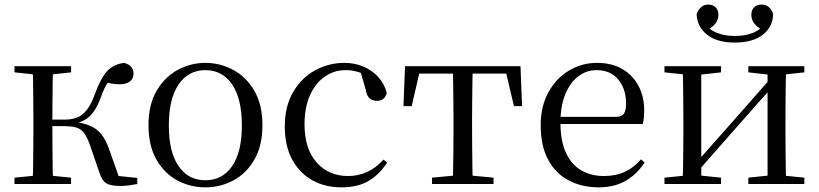

<svg xmlns="http://www.w3.org/2000/svg" viewBox="-20 -806 3588 841"><path d="M43.5 0V-27.8L152.7 -38.6H184.7L291.3 -27.8V0ZM43.5 -489.1V-516H291.3V-489.1L184.7 -477.4H152.7ZM123.1 0Q124.3 -24.4 124.8 -65.3Q125.3 -106.3 125.8 -150.3Q126.3 -194.3 126.3 -228.5V-288.3Q126.3 -321.7 125.8 -365.7Q125.3 -409.7 124.8 -450.7Q124.3 -491.8 123.1 -516H212.3Q211.3 -491.8 210.8 -450.2Q210.3 -408.7 209.8 -362.6Q209.3 -316.5 209.3 -277.8V-258.4Q209.3 -209.4 209.8 -158.9Q210.3 -108.5 210.8 -66.4Q211.3 -24.4 212.3 0ZM416.5 -46.9 373.3 -172.6Q361.4 -206.4 348.1 -223.7Q334.8 -241 314.7 -247.2Q294.6 -253.4 262.7 -253.4H167V-282H262.1Q292.3 -282 315.6 -290.3Q338.9 -298.6 358.9 -322.8Q378.8 -347.1 395.6 -394.1Q421.8 -464.8 449.4 -494.7Q477.1 -524.6 523.6 -530.6Q564.8 -519.7 564.8 -483.8Q564.8 -461.7 549.2 -449.3Q533.7 -436.9 505.8 -436.9Q483.2 -436.9 467.1 -440.1Q450.9 -443.3 434.5 -448.4L481.1 -479.2Q461.5 -458.7 448.8 -439.2Q436.1 -419.6 422.8 -382.7Q408 -341.5 390.1 -316.7Q372.1 -291.9 349.2 -279.7Q326.3 -267.4 297.1 -261.6L297.7 -272.4Q343.3 -268.2 373.1 -255.8Q402.9 -243.4 423.3 -218.6Q443.6 -193.9 458.2 -151.8L507.1 -13.4L450 -40.3L581.4 -26.6V0Q564.6 3.4 545.2 6Q525.8 8.6 509.7 8.6Q463.9 8.6 445.3 -3.2Q426.7 -14.9 416.5 -46.9Z M879.5 14.6Q813.2 14.6 756.4 -15.9Q699.6 -46.5 665 -107.4Q630.4 -168.3 630.4 -257.8Q630.4 -347.6 666.1 -408.5Q701.7 -469.3 758.7 -500Q815.7 -530.6 879.5 -530.6Q944.2 -530.6 1001.2 -500.1Q1058.2 -469.5 1093.9 -408.7Q1129.5 -347.8 1129.5 -257.8Q1129.5 -168 1094.4 -107.2Q1059.3 -46.3 1002.5 -15.8Q945.7 14.6 879.5 14.6ZM879.5 -16.4Q954 -16.4 996.7 -78.2Q1039.4 -140.1 1039.4 -256.6Q1039.4 -373.4 996.7 -436.1Q954 -498.8 879.5 -498.8Q805.1 -498.8 762.3 -436.1Q719.5 -373.4 719.5 -256.6Q719.5 -140.1 762.3 -78.2Q805.1 -16.4 879.5 -16.4Z M1475.6 14.6Q1402.8 14.6 1346.8 -17.1Q1290.8 -48.8 1259.1 -108.5Q1227.4 -168.3 1227.4 -251.4Q1227.4 -340.7 1264.2 -403.2Q1300.9 -465.8 1360.5 -498.2Q1420 -530.6 1488.8 -530.6Q1533.5 -530.6 1571.7 -514.4Q1609.9 -498.1 1636.7 -468.8Q1663.5 -439.5 1674.2 -399.3Q1665.3 -364.4 1631.7 -364.4Q1611 -364.4 1598.6 -375.7Q1586.1 -386.9 1581.7 -413.5L1556.7 -501.6L1606.8 -461.9Q1576.5 -482.4 1549.4 -490.6Q1522.3 -498.8 1494 -498.8Q1442.9 -498.8 1401.9 -469.9Q1361 -441 1337.5 -388.2Q1313.9 -335.4 1313.9 -261.5Q1313.9 -153.9 1366.9 -94.5Q1419.8 -35 1504.2 -35Q1549 -35 1587.9 -52.7Q1626.9 -70.3 1659.8 -106.9L1675.6 -93.9Q1642.6 -42.3 1594.9 -13.8Q1547.2 14.6 1475.6 14.6Z M1747.3 -341.2 1754.1 -516H2259.9L2266.7 -341.2H2231.1L2190.8 -513.4L2233.2 -483.7H1780.7L1823.2 -513.4L1783.3 -341.2ZM1872.2 0V-27.8L1986.9 -38.6H2027.3L2141.8 -27.8V0ZM1963.2 0Q1964.2 -24.4 1964.8 -65.3Q1965.4 -106.3 1965.9 -150.3Q1966.4 -194.3 1966.4 -228.5V-288.3Q1966.4 -321.7 1965.9 -365.7Q1965.4 -409.7 1964.8 -450.7Q1964.2 -491.8 1963.2 -516H2050.8Q2049.8 -491.8 2049.3 -450.7Q2048.8 -409.7 2048.3 -365.7Q2047.8 -321.7 2047.8 -288.3V-228.5Q2047.8 -194.3 2048.3 -150.3Q2048.8 -106.3 2049.3 -65.3Q2049.8 -24.4 2050.8 0Z M2603.3 14.6Q2529.5 14.6 2471.6 -15.4Q2413.7 -45.5 2381.1 -106.2Q2348.4 -167 2348.4 -256.8Q2348.4 -341.1 2382.5 -402.5Q2416.6 -463.8 2472.8 -497.2Q2529 -530.6 2594.9 -530.6Q2660.2 -530.6 2706.4 -503.3Q2752.6 -475.9 2777.1 -429.2Q2801.7 -382.4 2801.7 -323.2Q2801.7 -286.8 2795.4 -262.9H2386.6V-294.2H2677.3Q2703.6 -294.2 2713 -308.2Q2722.3 -322.1 2722.3 -352.3Q2722.3 -416.2 2688.2 -457.5Q2654.2 -498.8 2592.6 -498.8Q2548.8 -498.8 2513 -471.6Q2477.1 -444.5 2456 -392.8Q2434.9 -341.2 2434.9 -268.7Q2434.9 -188 2459.4 -135.9Q2483.9 -83.8 2526.9 -59.4Q2570 -35 2625.5 -35Q2678.5 -35 2717.8 -53.7Q2757.2 -72.3 2787.7 -108.1L2803.6 -94.3Q2771 -43.5 2721 -14.4Q2671 14.6 2603.3 14.6Z M3198.5 -619.5Q3120.4 -619.5 3076.8 -654.3Q3033.2 -689.1 3031.4 -744.5Q3038.3 -764 3051.3 -775Q3064.4 -786 3082.3 -786Q3102 -786 3114.4 -774.2Q3126.8 -762.3 3126.8 -741.2Q3126.8 -719.7 3113.4 -702.6Q3100 -685.5 3076.7 -674.1L3064.5 -705.6Q3088.6 -673.6 3122.9 -661Q3157.1 -648.4 3198.5 -648.4Q3241.5 -648.4 3275.4 -661Q3309.4 -673.6 3333.3 -705.6L3321.3 -674.1Q3298 -685.5 3284.5 -702.6Q3271 -719.7 3271 -741.2Q3271 -762.3 3283.5 -774.2Q3296 -786 3314.9 -786Q3334.6 -786 3347.7 -775Q3360.8 -764 3366.4 -744.5Q3365.6 -688.9 3321.6 -654.2Q3277.7 -619.5 3198.5 -619.5ZM2890.5 0V-27.8L2998.7 -38.6H3033.3L3138.3 -27.8V0ZM3257.9 0V-27.8L3360.6 -38.6H3395L3503.2 -27.8V0ZM2970.1 0Q2971.3 -24.4 2971.8 -65.3Q2972.3 -106.3 2972.8 -150.3Q2973.3 -194.3 2973.3 -228.5V-288.3Q2973.3 -321.7 2972.8 -365.7Q2972.3 -409.7 2971.8 -450.7Q2971.3 -491.8 2970.1 -516H3051.7V0ZM3029.1 -46.9 2993.9 -65.8H3005.3L3182.2 -265.6L3363 -470.9L3396.7 -451H3385.4L3207.1 -249.4ZM3342.1 0V-516H3423.4Q3422.4 -491.8 3421.9 -450.7Q3421.4 -409.7 3420.9 -365.7Q3420.4 -321.7 3420.4 -288.3V-228.5Q3420.4 -194.3 3420.9 -150.3Q3421.4 -106.3 3421.9 -65.3Q3422.4 -24.4 3423.4 0ZM2890.5 -489.1V-516H3138.3V-489.1L3034.1 -477.4H2999.7ZM3257.9 -489.1V-516H3503.2V-489.1L3395.8 -477.4H3361.4Z"/></svg>

Font: Early Summer Mincho VF
Style: Regular
Weight: 250
Designer: GuiWonder
Version: Version 1.002